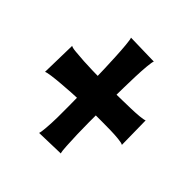

<svg xmlns="http://www.w3.org/2000/svg" viewBox="-88 -658 697 697"><g transform="rotate(-45 260.0 -309.5)"><path d="M497.1 -249Q492.2 -252 466.3 -254.4Q440.4 -256.8 409.7 -257.8Q378.9 -258.8 351.6 -259.3Q324.2 -259.8 316.4 -259.8Q316.4 -252 316.9 -231.4Q317.4 -210.9 317.9 -188Q318.4 -165 320.3 -145Q322.3 -125 325.2 -119.1L201.2 -117.2Q205.1 -123 207 -142.1Q209 -161.1 209.5 -183.1Q210 -205.1 210 -226.6Q210 -248 210 -259.8Q199.2 -259.8 171.9 -259.8Q144.5 -259.8 113.8 -258.8Q83 -257.8 56.6 -256.3Q30.3 -254.9 22.5 -252L19.5 -360.4Q27.3 -357.4 52.2 -355.5Q77.1 -353.5 106.4 -353Q135.7 -352.5 164.1 -353Q192.4 -353.5 207 -353.5Q207 -360.4 205.6 -382.8Q204.1 -405.3 202.1 -430.2Q200.2 -455.1 197.3 -476.1Q194.3 -497.1 191.4 -502L328.1 -499Q324.2 -495.1 322.3 -474.6Q320.3 -454.1 318.8 -430.2Q317.4 -406.2 316.9 -384.3Q316.4 -362.3 316.4 -356.4Q325.2 -356.4 353 -357.4Q380.9 -358.4 411.1 -359.9Q441.4 -361.3 467.8 -363.8Q494.1 -366.2 500 -369.1Z"/></g></svg>

Font: Cherry Cream Soda
Style: Regular
Weight: 400
Designer: Font Diner, Inc
Foundry: Font Diner, Inc
Version: Version 1.001